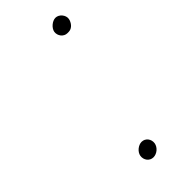

<svg xmlns="http://www.w3.org/2000/svg" viewBox="-147 -477 465 465"><g transform="rotate(-45 85.5 -244.5)"><path d="M59 -66C57 -53 66 -41 79 -41C91 -41 103 -51 105 -63C107 -76 98 -88 85 -88C74 -88 61 -78 59 -66ZM124 -426C122 -413 132 -401 144 -401H148C158 -401 166 -408 170 -419L171 -423C173 -435 162 -448 150 -448C139 -448 126 -437 124 -426Z"/></g></svg>

Font: Scribbler
Style: LtIta
Weight: 300
Designer: Mew Too
Foundry: Cannot Into Space Fonts
Version: Version 1.001